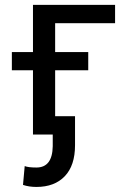

<svg xmlns="http://www.w3.org/2000/svg" viewBox="-20 -548 498 782"><path d="M448.7 -528.3V-453.6H204.6V0H114.3V-528.3ZM339.4 -335.9V-261.7H28.3V-335.9ZM194.8 -74.7H285.6V43.5Q285.6 126 243.9 169.7Q202.1 213.4 128.4 213.4Q98.1 213.4 73.7 205.1L80.6 128.4Q95.2 134.3 128.4 134.3Q193.4 134.3 194.8 47.4Z"/></svg>

Font: Roboto21382017
Style: Regular
Weight: 400
Designer: Christian Robertson
Foundry: Google
Version: Version 2.138; 2017